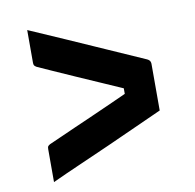

<svg xmlns="http://www.w3.org/2000/svg" viewBox="-69 -662 738 725"><g transform="rotate(-10 300.0 -299.5)"><path d="M521 -205Q472 -183 418 -158.5Q364 -134 307 -108.5Q250 -83 192.5 -58Q135 -33 81 -8Q81 -40 81 -71.5Q81 -103 81 -134Q81 -142 83 -145Q85 -148 92 -152Q106 -158 133 -170Q160 -182 196 -198Q232 -214 271 -231Q310 -248 348.5 -265.5Q387 -283 418 -297L402 -266V-335L418 -304Q377 -322 328 -343.5Q279 -365 231 -386Q183 -407 146.5 -423.5Q110 -440 92 -448Q85 -452 83 -455.5Q81 -459 81 -466Q81 -497 81 -529Q81 -561 81 -591Q152 -560 223 -529Q294 -498 364.5 -466.5Q435 -435 506 -404Q511 -402 514.5 -399Q518 -396 519.5 -392Q521 -388 521 -384Q521 -339 521 -294.5Q521 -250 521 -205Z"/></g></svg>

Font: Recursive
Style: Bold
Weight: 700
Version: Version 1.085